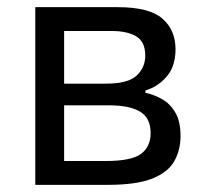

<svg xmlns="http://www.w3.org/2000/svg" viewBox="-20 -516 570 536"><path d="M78.5 0V-496H308.5Q397 -496 433.5 -464Q470 -432 470 -378.5Q470 -331.5 445.8 -302.8Q421.5 -274 386 -263.5V-257Q409.5 -252 432 -239.5Q454.5 -227 469.2 -202.2Q484 -177.5 484 -136.5Q484 -97.5 466.8 -66.5Q449.5 -35.5 405.8 -17.8Q362 0 281.5 0ZM290.5 -429.5H159V-282.5H275.5Q337.5 -282.5 361.5 -305Q385.5 -327.5 385.5 -361Q385.5 -399 360.8 -414.2Q336 -429.5 290.5 -429.5ZM159 -66.5H274.5Q347 -66.5 373.8 -86.5Q400.5 -106.5 400.5 -144.5Q400.5 -187 370.8 -204.5Q341 -222 284 -222H159Z"/></svg>

Font: Heraclito
Style: Regular
Weight: 400
Designer: Kostas Bartsokas (font) & Cristiano Sobral (main changes)
Foundry: Kostas Bartsokas (font) & Cristiano Sobral (main changes)
Version: Version 1.00;July 8, 2020;FontCreator 13.0.0.2655 64-bit